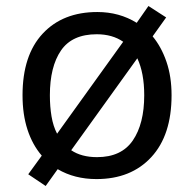

<svg xmlns="http://www.w3.org/2000/svg" viewBox="-20 -586 645 639"><path d="M551 -269Q551 -136 483.5 -63Q416 10 301 10Q228 10 172 -23L132 33L74 -6L119 -68Q88 -104 71.5 -154.5Q55 -205 55 -269Q55 -402 122 -474Q189 -546 304 -546Q377 -546 435 -510L474 -566L533 -528L488 -465Q517 -430 534 -380.5Q551 -331 551 -269ZM146 -269Q146 -231 151.5 -198.5Q157 -166 170 -141L390 -447Q354 -472 302 -472Q220 -472 183 -418Q146 -364 146 -269ZM460 -269Q460 -343 437 -392L217 -86Q251 -63 303 -63Q384 -63 422 -118.5Q460 -174 460 -269Z"/></svg>

Font: Noto Sans Thai Looped
Style: Regular
Weight: 400
Designer: Sasikarn Vongin, Ben Mitchell
Foundry: The Fontpad Ltd
Version: Version 1.001; ttfautohint (v1.8.4.7-5d5b)